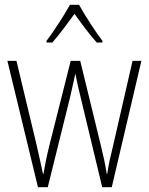

<svg xmlns="http://www.w3.org/2000/svg" viewBox="-20 -784 623 804"><path d="M311 -764H273C249 -720 203 -650 175 -613V-606H199C228 -638 265 -689 292 -726C320 -687 355 -639 385 -606H409V-613C386 -642 336 -718 311 -764ZM318 -375 408 0H448L572 -529H535L452 -167C441 -123 436 -101 429 -56H427C421 -95 412 -136 402 -176L316 -529H276L188 -180C176 -133 167 -86 162 -56H160C152 -93 144 -131 133 -178L49 -529H11L139 0H180L273 -375C281 -408 288 -442 295 -474H296C302 -442 309 -410 318 -375Z"/></svg>

Font: Noto Sans Hebrew Condensed ExtraLight
Style: Regular
Weight: 200
Width: 3
Designer: Monotype Design Team
Foundry: Monotype Imaging Inc.
Version: Version 2.004